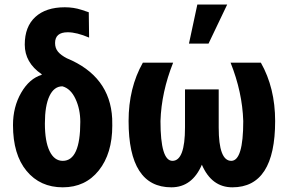

<svg xmlns="http://www.w3.org/2000/svg" viewBox="-20 -799 1245 829"><path d="M251 -104.5Q326.7 -104.5 326.7 -272.5Q326.7 -327.6 305.9 -372.1Q285.2 -416.5 249.5 -426.3Q213.4 -426.3 193.6 -384.5Q173.8 -342.8 173.8 -265.6Q173.8 -188.5 194.1 -146.5Q214.4 -104.5 251 -104.5ZM259.8 -767.6Q297.9 -767.6 331.1 -756.8L363.3 -746.1L364.7 -636.7Q311 -659.7 272.5 -659.7Q217.8 -659.7 217.8 -613.3Q217.8 -590.8 230.5 -575.7Q243.2 -560.5 268.6 -547.4Q455.1 -470.2 464.4 -287.1L464.8 -256.3Q464.8 -136.2 406.7 -63.2Q348.6 9.8 251 9.8Q153.3 9.8 94.7 -61Q36.1 -131.8 36.1 -258.8Q36.1 -337.4 71.5 -398.7Q106.9 -460 160.6 -476.1L159.2 -479Q86.9 -528.8 86.9 -606.4Q86.9 -684.1 132.6 -725.8Q178.2 -767.6 259.8 -767.6Z M719.7 9.8Q535.2 9.8 535.2 -276.4Q535.2 -419.4 596.7 -528.3H727.5Q676.8 -400.9 672.9 -276.4Q672.9 -104.5 724.6 -104.5Q778.8 -104.5 778.8 -249V-413.1H924.3V-248.5Q924.3 -104.5 978.5 -104.5Q1030.3 -104.5 1030.3 -276.4Q1026.4 -400.9 975.6 -528.3H1106.4Q1168 -419.4 1168 -276.4Q1168 9.8 983.4 9.8Q893.6 9.8 851.6 -87.9Q809.6 9.8 719.7 9.8ZM832 -779.3H960.9L880.4 -610.8H795.9Z"/></svg>

Font: RobotoCondensed-Bold
Style: Bold
Weight: 700
Designer: Google
Version: Version 2.001240; 2014